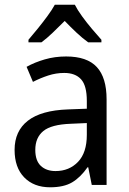

<svg xmlns="http://www.w3.org/2000/svg" viewBox="-20 -879 548 816"><path d="M261 -639Q350 -639 391.5 -594Q433 -549 433 -457V-93H370L355 -168H352Q322 -125 286.5 -104Q251 -83 193 -83Q124 -83 83 -125Q42 -167 42 -242Q42 -322 98.5 -366Q155 -410 269 -414L349 -417V-450Q349 -515 324.5 -542Q300 -569 253 -569Q218 -569 184.5 -558Q151 -547 120 -531L93 -595Q127 -614 170 -626.5Q213 -639 261 -639ZM281 -353Q198 -350 164 -322Q130 -294 130 -242Q130 -196 153.5 -174Q177 -152 216 -152Q274 -152 311.5 -191Q349 -230 349 -306V-356ZM298 -859Q309 -837 329 -809.5Q349 -782 371 -756Q393 -730 411 -710V-699H355Q331 -716 305.5 -740Q280 -764 255 -790Q229 -764 204 -740Q179 -716 156 -699H101V-710Q119 -731 140.5 -757.5Q162 -784 181.5 -810.5Q201 -837 213 -859Z"/></svg>

Font: Noto Sans Telugu UI SemiCondensed
Style: Regular
Weight: 400
Width: 4
Designer: Jelle Bosma - Monotype Design Team
Foundry: Monotype Imaging Inc.
Version: Version 2.005; ttfautohint (v1.8.4.7-5d5b)